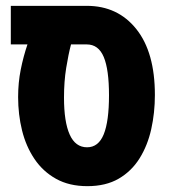

<svg xmlns="http://www.w3.org/2000/svg" viewBox="-20 -625 582 657"><path d="M279 12Q217 12 172 -13Q127 -38 98 -81Q69 -124 55.5 -178.5Q42 -233 42 -293Q42 -342 51 -387Q60 -432 74 -473H17V-605H277Q383 -605 446.5 -525.5Q510 -446 510 -300Q510 -239 497.5 -183Q485 -127 457.5 -83Q430 -39 386 -13.5Q342 12 279 12ZM278 -121Q317 -121 335 -165.5Q353 -210 353 -299Q353 -387 335 -430Q317 -473 277 -473H223Q214 -439 206.5 -392.5Q199 -346 199 -291Q199 -208 218.5 -164.5Q238 -121 278 -121Z"/></svg>

Font: Noto Sans Hebrew ExtraCondensed ExtraBold
Style: Regular
Weight: 800
Width: 2
Designer: Monotype Design Team
Foundry: Monotype Imaging Inc.
Version: Version 2.004; ttfautohint (v1.8.4.7-5d5b)